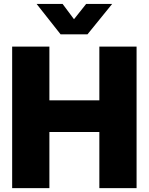

<svg xmlns="http://www.w3.org/2000/svg" viewBox="-20 -967 765 987"><path d="M42.5 0H233.9V-288.6H490.7V0H682.1V-727.5H490.7V-451.2H233.9V-727.5H42.5ZM301.8 -946.8H168.5V-946.3L291.5 -790.5H429.7L556.2 -946.3V-946.8H422.9L360.4 -868.2Z"/></svg>

Font: Raveo Display Display ExtraBold
Style: Regular
Weight: 800
Designer: Jakub Foglar, Rasmus Andersson (Inter)
Foundry: Jakubfoglar.com
Version: Version 1.100;Glyphs 3.2.3 (3260)